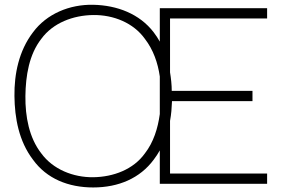

<svg xmlns="http://www.w3.org/2000/svg" viewBox="-20 -785 1234 820"><path d="M706.2 -706.2H1120.8V-750H662.5V-607.3C655.2 -620.8 645.8 -634.4 636.5 -646.9C576 -726 480.2 -762.5 378.1 -764.6C277.1 -766.7 179.2 -726 120.8 -646.9C60.4 -567.7 40.6 -468.8 41.7 -375C42.7 -281.2 60.4 -182.3 120.8 -103.1C179.2 -21.9 271.9 15.6 378.1 15.6C486.5 15.6 578.1 -24 636.5 -103.1C645.8 -115.6 655.2 -129.2 662.5 -142.7V0H1120.8V-43.8H706.2V-268.8C711.5 -296.9 713.5 -325 714.6 -353.1H1058.3V-396.9H713.5C713.5 -422.9 710.4 -450 706.2 -476ZM599 -130.2C550 -61.5 464.6 -29.2 378.1 -28.1C292.7 -27.1 206.3 -61.5 156.2 -130.2C104.2 -196.9 87.5 -287.5 88.5 -375C89.6 -461.5 104.2 -552.1 156.2 -618.8C206.3 -687.5 292.7 -719.8 378.1 -720.8C464.6 -721.9 550 -687.5 599 -618.8C634.4 -572.9 654.2 -516.7 662.5 -458.3V-297.9C654.2 -236.5 635.4 -177.1 599 -130.2Z"/></svg>

Font: Manrope Thin
Style: Regular
Weight: 100
Width: 4
Designer: Michael Sharanda
Foundry: Michael Sharanda
Version: Version 2.000;PS 002.000;hotconv 1.0.88;makeotf.lib2.5.64775